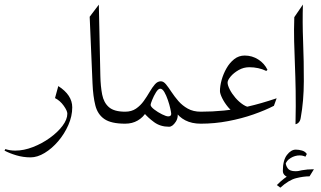

<svg xmlns="http://www.w3.org/2000/svg" viewBox="-76 -554 1439 860"><path d="M-55.7 120.6 -52.2 113.8Q-30.8 120.6 -7.8 120.6Q30.8 120.6 71.5 104.7Q112.3 88.9 147.2 63.7Q182.1 38.6 203.9 9.8Q225.6 -19 225.6 -44.9Q225.6 -57.6 209.5 -80.3Q193.4 -103 170.4 -114.7L185.1 -168.5Q247.6 -128.4 247.6 -73.2Q247.6 -33.7 230.2 5.9Q212.9 45.4 184.8 78.4Q156.7 111.3 124 131.1Q91.3 150.9 61 150.9Q27.8 150.9 -3.2 141.6Q-34.2 132.3 -55.7 120.6Z M484.4 0Q421.9 0 391.6 -20.8Q361.3 -41.5 351.1 -81.8Q340.8 -122.1 338.4 -180.7L325.7 -479L366.7 -533.2L373.5 -214.8Q374.5 -167 381.6 -130.6Q388.7 -94.2 411.9 -74Q435.1 -53.7 484.4 -53.7Q494.1 -53.7 500.7 -48.8Q507.3 -43.9 507.3 -26.9Q507.3 -9.8 500.7 -4.9Q494.1 0 484.4 0Z M644.5 -189.9Q656.2 -189.9 667.5 -176.3Q678.7 -162.6 692.1 -142.1Q705.6 -121.6 723.1 -101.3Q740.7 -81.1 765.1 -67.4Q789.6 -53.7 823.2 -53.7Q830.1 -53.7 835.7 -48.8Q841.3 -43.9 841.3 -26.9Q841.3 -9.8 835.7 -4.9Q830.1 0 823.2 0Q783.2 0 753.9 -15.1Q724.6 -30.3 708.5 -56.6L716.3 -63.5Q726.1 -31.2 711.4 -8.8Q696.8 13.7 681.2 13.7Q642.1 13.7 614.3 -6.8Q586.4 -27.3 568.4 -48.8L578.6 -51.3Q564.9 -28.3 540.8 -14.2Q516.6 0 484.4 0Q479.5 0 474.9 -4.9Q470.2 -9.8 470.2 -26.9Q470.2 -43.9 474.9 -48.8Q479.5 -53.7 484.4 -53.7Q513.2 -53.7 533.2 -67.4Q553.2 -81.1 567.9 -101.6Q582.5 -122.1 594.2 -142.3Q606 -162.6 617.9 -176.3Q629.9 -189.9 644.5 -189.9ZM598.6 -84.5Q598.6 -76.2 614.7 -63.7Q630.9 -51.3 649.7 -42Q668.5 -32.7 677.2 -32.7Q690.9 -32.7 690.9 -43.9Q690.9 -49.3 687 -67.1Q683.1 -85 676 -105.7Q668.9 -126.5 660.2 -141.6Q651.4 -156.7 641.6 -156.7Q632.8 -156.7 622.8 -140.6Q612.8 -124.5 605.7 -106.7Q598.6 -88.9 598.6 -84.5Z M823.2 0Q812 0 806.4 -4.9Q800.8 -9.8 800.8 -26.9Q800.8 -43.9 806.4 -48.8Q812 -53.7 823.2 -53.7Q876.5 -53.7 927.2 -58.8Q978 -64 1034.9 -76.9Q1091.8 -89.8 1163.1 -113.8L1150.9 -80.1Q1112.3 -60.1 1059.3 -41.5Q1006.3 -22.9 945.8 -11.5Q885.3 0 823.2 0ZM981.4 -45.9Q962.4 -54.2 946 -73.7Q929.7 -93.3 919.4 -114Q909.2 -134.8 909.2 -146Q909.2 -168.5 916.7 -195.8Q924.3 -223.1 938.5 -248Q952.6 -272.9 973.1 -289.1Q993.7 -305.2 1020 -305.2Q1053.2 -305.2 1080.8 -287.6Q1108.4 -270 1122.1 -241.2L1116.7 -236.3Q1082 -252.9 1040.5 -252.9Q1015.1 -252.9 992.9 -240.2Q970.7 -227.5 957 -211.2Q943.4 -194.8 943.4 -184.1Q943.4 -172.4 952.9 -153.6Q962.4 -134.8 978.3 -116.2Q994.1 -97.7 1013.4 -85Q1032.7 -72.3 1052.7 -72.3Z M1219.2 243.2Q1211.4 240.7 1201.2 232.7Q1190.9 224.6 1190.9 211.4Q1190.9 164.1 1209.2 140.1Q1227.5 116.2 1249 116.2Q1262.7 116.2 1276.9 120.4Q1291 124.5 1298.3 135.7L1292 147.9Q1280.3 142.1 1266.1 142.1Q1245.1 142.1 1225.8 153.8Q1206.5 165.5 1201.7 184.6L1203.6 173.3Q1203.6 186.5 1212.6 199.7Q1221.7 212.9 1247.6 212.9Q1255.4 212.9 1264.2 211.4ZM1330.1 204.1 1310.5 235.8Q1283.2 235.8 1250.2 244.1Q1217.3 252.4 1179.7 286.6L1164.1 274.9Q1197.3 240.7 1233.4 222.4Q1269.5 204.1 1330.1 204.1Z M1242.2 -477.1 1280.8 -533.7Q1278.3 -457 1281.7 -367.9Q1285.2 -278.8 1284.9 -190.2Q1284.7 -101.6 1271 -26.4Q1269 -13.2 1262.5 -6.1Q1255.9 1 1247.6 2.4Q1249.5 -83.5 1248.3 -148.2Q1247.1 -212.9 1244.9 -266.1Q1242.7 -319.3 1241.5 -369.6Q1240.2 -419.9 1242.2 -477.1Z"/></svg>

Font: Lateef ExtraLight
Style: Regular
Weight: 200
Designer: SIL International
Foundry: SIL International
Version: Version 4.200